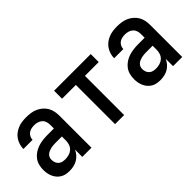

<svg xmlns="http://www.w3.org/2000/svg" viewBox="2 -1008 1496 1496"><g transform="rotate(-45 750.0 -260.0)"><path d="M193 8Q174 8 154.5 4.5Q135 1 118 -9Q101 -19 88 -34Q75 -49 67 -67Q59 -85 55.5 -104Q52 -123 52 -143Q52 -169 58.5 -194.5Q65 -220 81 -241Q97 -262 119 -276.5Q141 -291 166 -299Q191 -307 217 -310Q243 -313 269 -313H339V-354Q339 -372 333.5 -389Q328 -406 314.5 -418Q301 -430 283.5 -435Q266 -440 249 -440Q232 -440 216 -436.5Q200 -433 187 -423.5Q174 -414 166.5 -399Q159 -384 159 -368Q159 -368 159 -368Q159 -368 159 -368H58Q58 -368 58 -368Q58 -368 58 -368Q58 -391 65 -414Q72 -437 85 -456.5Q98 -476 116.5 -490Q135 -504 157 -513Q179 -522 202 -525Q225 -528 249 -528Q273 -528 297.5 -524.5Q322 -521 344.5 -511Q367 -501 386 -485Q405 -469 417.5 -448Q430 -427 435 -402.5Q440 -378 440 -354V0H339V-81Q330 -60 315 -42.5Q300 -25 280.5 -13.5Q261 -2 238.5 3Q216 8 193 8ZM233 -80Q254 -80 274.5 -86Q295 -92 310 -105.5Q325 -119 332 -139Q339 -159 339 -180V-225H269Q256 -225 243 -224Q230 -223 217.5 -220Q205 -217 193.5 -212Q182 -207 172 -198.5Q162 -190 157.5 -178Q153 -166 153 -153Q153 -137 158.5 -122.5Q164 -108 175.5 -97.5Q187 -87 202.5 -83.5Q218 -80 233 -80Z M700 0V-432H548V-520H952V-432H800V0Z M1193 8Q1174 8 1154.5 4.5Q1135 1 1118 -9Q1101 -19 1088 -34Q1075 -49 1067 -67Q1059 -85 1055.5 -104Q1052 -123 1052 -143Q1052 -169 1058.5 -194.5Q1065 -220 1081 -241Q1097 -262 1119 -276.5Q1141 -291 1166 -299Q1191 -307 1217 -310Q1243 -313 1269 -313H1339V-354Q1339 -372 1333.5 -389Q1328 -406 1314.5 -418Q1301 -430 1283.5 -435Q1266 -440 1249 -440Q1232 -440 1216 -436.5Q1200 -433 1187 -423.5Q1174 -414 1166.5 -399Q1159 -384 1159 -368Q1159 -368 1159 -368Q1159 -368 1159 -368H1058Q1058 -368 1058 -368Q1058 -368 1058 -368Q1058 -391 1065 -414Q1072 -437 1085 -456.5Q1098 -476 1116.5 -490Q1135 -504 1157 -513Q1179 -522 1202 -525Q1225 -528 1249 -528Q1273 -528 1297.5 -524.5Q1322 -521 1344.5 -511Q1367 -501 1386 -485Q1405 -469 1417.5 -448Q1430 -427 1435 -402.5Q1440 -378 1440 -354V0H1339V-81Q1330 -60 1315 -42.5Q1300 -25 1280.5 -13.5Q1261 -2 1238.5 3Q1216 8 1193 8ZM1233 -80Q1254 -80 1274.5 -86Q1295 -92 1310 -105.5Q1325 -119 1332 -139Q1339 -159 1339 -180V-225H1269Q1256 -225 1243 -224Q1230 -223 1217.5 -220Q1205 -217 1193.5 -212Q1182 -207 1172 -198.5Q1162 -190 1157.5 -178Q1153 -166 1153 -153Q1153 -137 1158.5 -122.5Q1164 -108 1175.5 -97.5Q1187 -87 1202.5 -83.5Q1218 -80 1233 -80Z"/></g></svg>

Font: Zed Mono Semibold
Style: Regular
Weight: 600
Monospace: yes
Designer: Belleve Invis
Foundry: Belleve Invis
Version: Version 1.0.0; ttfautohint (v1.8.4)